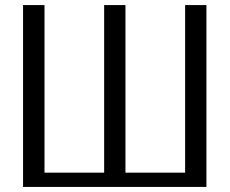

<svg xmlns="http://www.w3.org/2000/svg" viewBox="-20 -736 904 756"><path d="M70.8 0V-716H155.2V-56.2H708.9V-716H792.8V0ZM390.1 0V-716H474V0Z"/></svg>

Font: Russolo 10pt ExtraLight
Style: Regular
Weight: 200
Designer: Micah Stupak-Hahn
Version: Version 1.000